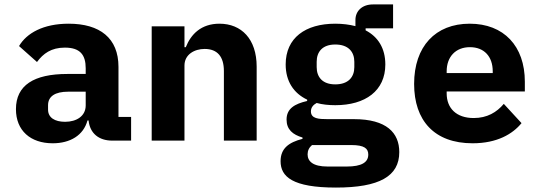

<svg xmlns="http://www.w3.org/2000/svg" viewBox="-20 -635 2440 867"><path d="M572 0V-107H515V-333C515 -463 431 -528 290 -528C175 -528 100 -485 66 -427L147 -355C175 -393 211 -420 273 -420C341 -420 367 -388 367 -327V-301H284C133 -301 52 -250 52 -142C52 -45 118 12 218 12C297 12 357 -24 375 -91H380C386 -33 426 0 487 0ZM274 -85C227 -85 197 -104 197 -140V-160C197 -200 229 -221 288 -221H367V-159C367 -111 326 -85 274 -85Z M813 0V-339C813 -389 858 -414 904 -414C962 -414 991 -379 991 -314V0H1139V-334C1139 -459 1070 -528 971 -528C888 -528 842 -480 819 -422H813V-516H665V0Z M1783 52C1783 -35 1726 -97 1578 -97H1460C1419 -97 1384 -99 1384 -132C1384 -150 1395 -162 1410 -170C1435 -163 1464 -160 1494 -160C1630 -160 1720 -225 1720 -344C1720 -417 1687 -469 1631 -498V-507H1755V-615H1664C1615 -615 1585 -585 1585 -545V-517C1558 -524 1527 -528 1494 -528C1359 -528 1270 -464 1270 -344C1270 -268 1306 -214 1367 -185V-179C1311 -166 1274 -145 1274 -95C1274 -50 1302 -27 1346 -14V-8C1284 8 1247 35 1247 93C1247 163 1301 212 1497 212C1693 212 1783 161 1783 52ZM1643 63C1643 98 1613 117 1546 117H1459C1394 117 1369 94 1369 62C1369 45 1376 31 1389 20H1566C1626 20 1643 36 1643 63ZM1494 -254C1436 -254 1410 -287 1410 -332V-356C1410 -401 1436 -434 1494 -434C1553 -434 1580 -401 1580 -356V-332C1580 -287 1553 -254 1494 -254Z M2114 12C2225 12 2295 -30 2335 -79L2255 -166C2223 -128 2180 -102 2119 -102C2040 -102 1997 -147 1997 -213V-222H2350V-266C2350 -427 2255 -528 2101 -528C1946 -528 1850 -425 1850 -256C1850 -91 1941 12 2114 12ZM2102 -422C2166 -422 2205 -380 2205 -313V-305H1997V-313C1997 -379 2038 -422 2102 -422Z"/></svg>

Font: IBM Plex Mono
Style: Bold
Weight: 700
Monospace: yes
Designer: Mike Abbink, Paul van der Laan, Pieter van Rosmalen
Foundry: Bold Monday
Version: Version 2.004